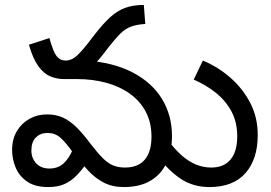

<svg xmlns="http://www.w3.org/2000/svg" viewBox="-20 -745 1098 777"><path d="M828 12Q761 12 710.5 -22Q660 -56 621 -111L661 -176Q689 -139 716.5 -115Q744 -91 773.5 -79Q803 -67 835 -67Q886 -67 913 -99.5Q940 -132 940 -193Q940 -251 916.5 -294.5Q893 -338 853.5 -369.5Q814 -401 764 -423L801 -500Q863 -474 913 -430Q963 -386 993 -328Q1023 -270 1023 -199Q1023 -100 973 -44Q923 12 828 12ZM481 12Q435 12 400 -6Q365 -24 335.5 -56Q306 -88 273 -131Q244 -171 223 -189Q202 -207 172 -207Q144 -207 125.5 -189Q107 -171 107 -136Q107 -105 126.5 -84Q146 -63 180 -63Q214 -63 236.5 -83Q259 -103 275 -141L328 -81Q309 -54 288 -33Q267 -12 240.5 0Q214 12 175 12Q122 12 90 -10Q58 -32 43.5 -66.5Q29 -101 29 -138Q29 -182 48 -214Q67 -246 99 -264Q131 -282 170 -282Q206 -282 234 -269.5Q262 -257 289 -230.5Q316 -204 348 -161Q375 -126 396 -105Q417 -84 438 -75.5Q459 -67 486 -67Q539 -67 566 -99Q593 -131 593 -192Q593 -249 570 -292.5Q547 -336 506 -365.5Q465 -395 410 -410Q355 -425 292 -425H243L326 -500Q437 -493 515.5 -452.5Q594 -412 635 -345.5Q676 -279 676 -194Q676 -135 655 -88Q634 -41 590.5 -14.5Q547 12 481 12ZM239 -425Q210 -425 183.5 -436Q157 -447 135 -477.5Q113 -508 97 -564L180 -591Q195 -536 209 -518Q223 -500 245 -500Q265 -500 282.5 -512.5Q300 -525 332 -565L363 -605Q397 -649 425.5 -675Q454 -701 486 -713Q518 -725 562 -725L568 -648Q533 -646 509.5 -637Q486 -628 466.5 -608.5Q447 -589 421 -556L398 -526Q370 -490 345 -468Q320 -446 294.5 -435.5Q269 -425 239 -425Z"/></svg>

Font: telugu15
Style: Book
Weight: 400
Designer: Jelle Bosma - Monotype Design Team
Foundry: Monotype Imaging Inc.
Version: Version 2.003